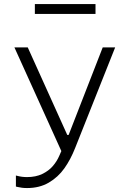

<svg xmlns="http://www.w3.org/2000/svg" viewBox="-20 -740 660 972"><path d="M53 -500H120.5L320.5 -57H327.5L500 -500H563L360.5 9Q337.5 67.5 305.8 112.2Q274 157 227 184.5Q180 212 117 212Q103 212 91.2 210.5Q79.5 209 69 206.5Q63 205.5 60.5 204.5V148.5Q62.5 149.5 68.5 150.5Q80 153.5 91.8 155Q103.5 156.5 117 156.5Q161 156.5 193.8 140.8Q226.5 125 247 101.2Q267.5 77.5 279.5 50L301.5 0L306 -19.5L304 54.5ZM463.5 -669.5H156.5V-719.5H463.5Z"/></svg>

Font: Monaspace Neon Var ExtraLight
Style: Regular
Weight: 200
Designer: Riley Cran and the Lettermatic Team
Version: Version 1.200 (Monaspace Neon Var)